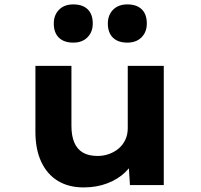

<svg xmlns="http://www.w3.org/2000/svg" viewBox="-20 -824 893 855"><path d="M352.6 10.6Q285.7 10.6 237.9 -18.4Q190.1 -47.3 163.9 -102.9Q137.7 -158.4 137.7 -237.3V-530.7H298.1V-264Q298.1 -219.8 310.6 -189.9Q323.1 -160 348.8 -144.7Q374.6 -129.5 414.6 -129.5Q441.6 -129.5 466 -138.4Q490.4 -147.3 509 -163.2Q527.6 -179 538.3 -202.1Q548.9 -225.2 548.9 -252.6V-530.7H709.3V0H558.7L551.8 -108.9L581.3 -120.9Q568.8 -87.3 537.4 -56.8Q506 -26.3 458.5 -7.9Q411 10.6 352.6 10.6ZM547 -634.2Q505.4 -634.2 482.8 -656.4Q460.2 -678.6 460.2 -719.3Q460.2 -756.9 483.6 -780.7Q507 -804.4 547 -804.4Q588.7 -804.4 611.2 -782.5Q633.8 -760.6 633.8 -719.3Q633.8 -681.7 610.5 -658Q587.1 -634.2 547 -634.2ZM306.3 -634.2Q264.7 -634.2 242.1 -656.4Q219.5 -678.6 219.5 -719.3Q219.5 -756.9 242.9 -780.7Q266.2 -804.4 306.3 -804.4Q347.9 -804.4 370.5 -782.5Q393.1 -760.6 393.1 -719.3Q393.1 -681.7 369.7 -658Q346.3 -634.2 306.3 -634.2Z"/></svg>

Font: Lexend Giga
Style: Regular
Weight: 400
Designer: Bonnie Shaver-Troup, Thomas Jockin
Foundry: Lexend
Version: Version 1.007